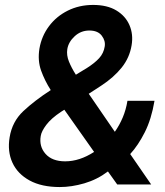

<svg xmlns="http://www.w3.org/2000/svg" viewBox="-20 -756 677 787"><path d="M225.1 10.7Q150.9 10.7 101.6 -16.1Q52.2 -43 31 -89.1Q9.8 -135.3 19.5 -193.4Q29.8 -257.3 75.4 -300.3Q121.1 -343.3 188 -386.7Q163.1 -425.8 148.4 -466.8Q133.8 -507.8 141.6 -556.6Q150.4 -607.9 180.7 -648.4Q210.9 -689 257.8 -712.4Q304.7 -735.8 361.8 -735.8Q419.4 -735.8 457 -713.1Q494.6 -690.4 510.7 -652.8Q526.9 -615.2 519.5 -570.8Q511.2 -519.5 478.8 -479Q446.3 -438.5 395.5 -405.3L343.8 -371.6L450.7 -215.8Q469.7 -242.7 483.2 -274.7Q496.6 -306.6 502.4 -342.8H613.3Q600.6 -267.6 573.5 -213.9Q546.4 -160.2 513.7 -124.5L599.6 0H460.4L422.4 -53.2Q378.4 -20 325.9 -4.6Q273.4 10.7 225.1 10.7ZM365.7 -133.3 243.7 -306.2 230.5 -297.9Q189.9 -271 169.9 -244.4Q149.9 -217.8 147 -198.7Q139.6 -155.8 166.7 -125.2Q193.8 -94.7 247.1 -94.7Q306.2 -94.7 365.7 -133.3ZM291 -449.7 337.4 -478Q368.2 -497.6 386.5 -517.6Q404.8 -537.6 409.2 -565.4Q413.1 -588.9 397 -609.9Q380.9 -630.9 346.2 -630.9Q311.5 -630.9 286.1 -607.4Q260.7 -584 255.9 -554.7Q252 -529.8 262.5 -503.9Q272.9 -478 291 -449.7Z"/></svg>

Font: Inter Display Semi Bold
Style: Italic
Weight: 600
Italic angle: -9.39999°
Designer: Rasmus Andersson
Foundry: rsms
Version: Version 4.000;git-4fc901f